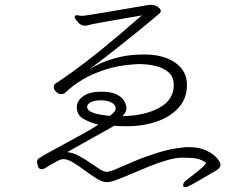

<svg xmlns="http://www.w3.org/2000/svg" viewBox="-20 -745 1040 800"><path d="M741 -88Q712 -88 676 -77.5Q640 -67 602.5 -52Q565 -37 530.5 -22Q496 -7 468.5 3.5Q441 14 425 14Q407 14 383.5 -0.5Q360 -15 334.5 -34Q309 -53 285.5 -67.5Q262 -82 243 -82Q242 -82 240 -81.5Q238 -81 236 -81Q230 -80 218 -73.5Q206 -67 194 -60Q182 -53 175 -49Q170 -45 164.5 -42.5Q159 -40 154 -40Q141 -40 137.5 -54Q134 -68 134 -69Q134 -80 143 -86Q158 -96 190 -113.5Q222 -131 260 -151.5Q298 -172 333 -191.5Q368 -211 390 -226Q358 -233 329 -249Q300 -265 300 -299Q300 -325 326.5 -344Q353 -363 401 -363Q443 -363 466 -351.5Q489 -340 498 -323.5Q507 -307 507 -293Q507 -286 501.5 -276Q496 -266 490 -261Q584 -263 644 -296Q704 -329 704 -391Q704 -424 683 -443Q662 -462 629 -470Q596 -478 559 -478Q554 -478 548.5 -477.5Q543 -477 538 -477Q468 -472 414 -453.5Q360 -435 326 -414.5Q292 -394 280 -383Q273 -378 266 -371.5Q259 -365 252 -359Q246 -353 235 -353Q223 -353 213.5 -362.5Q204 -372 204 -382Q204 -394 215 -399Q242 -417 287.5 -449.5Q333 -482 403 -538.5Q473 -595 571 -681Q568 -680 546.5 -676.5Q525 -673 493.5 -667.5Q462 -662 427.5 -656Q393 -650 363 -644Q356 -642 348 -640Q340 -638 333 -638Q317 -638 304 -653Q291 -668 291 -674Q291 -675 291.5 -675.5Q292 -676 292 -677Q295 -682 299 -682Q302 -682 308 -680.5Q314 -679 324 -679Q328 -679 354.5 -683Q381 -687 418 -693.5Q455 -700 491.5 -706Q528 -712 553.5 -716.5Q579 -721 581 -721Q587 -723 594.5 -724Q602 -725 610 -725Q620 -725 632 -720Q650 -709 650 -700Q650 -693 642.5 -687Q635 -681 629 -676Q627 -674 608 -658Q589 -642 558.5 -617.5Q528 -593 492 -564Q456 -535 419.5 -507Q383 -479 352 -457Q367 -466 398 -480.5Q429 -495 475 -506.5Q521 -518 581 -518Q661 -518 710 -484Q759 -450 759 -391Q759 -335 724.5 -296.5Q690 -258 633 -238.5Q576 -219 510 -219Q499 -219 483.5 -219.5Q468 -220 456 -221Q456 -221 440 -212Q424 -203 399 -189Q374 -175 347 -160Q320 -145 296.5 -131.5Q273 -118 260 -111Q284 -109 308 -96Q332 -83 354.5 -67.5Q377 -52 395 -40.5Q413 -29 425 -29H427Q440 -30 471.5 -44Q503 -58 547.5 -76.5Q592 -95 643 -110.5Q694 -126 746 -131Q751 -132 755.5 -132Q760 -132 765 -132Q811 -132 840.5 -117.5Q870 -103 884.5 -85.5Q899 -68 899 -58Q899 -45 878 -33Q835 -8 811 6Q787 20 775.5 26Q764 32 759.5 33.5Q755 35 752 35Q743 35 743 27Q743 16 756 6Q760 3 773 -7Q786 -17 801 -29Q816 -41 827 -51.5Q838 -62 838 -66Q838 -67 837.5 -67.5Q837 -68 837 -68Q819 -80 800 -84Q781 -88 744 -88ZM438 -262Q446 -269 454 -276.5Q462 -284 462 -294Q462 -308 445 -317.5Q428 -327 400 -327Q373 -327 358 -319Q343 -311 343 -300Q343 -287 358 -279.5Q373 -272 395 -268Q417 -264 438 -262Z"/></svg>

Font: Moon Stars Kai T HW Light
Style: Regular
Weight: 300
Designer: GuiWonder
Version: Version 1.101